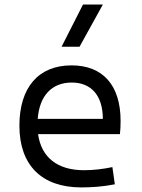

<svg xmlns="http://www.w3.org/2000/svg" viewBox="-20 -815 626 845"><path d="M337.9 9.8C380.9 9.8 432.1 6.8 485.4 -3.9L474.6 -79.6C433.1 -70.8 390.6 -65.9 349.6 -65.9C233.4 -65.9 162.1 -121.6 147.5 -224.6H507.8C509.8 -241.7 510.7 -261.2 510.7 -283.2C510.7 -440.4 432.1 -527.3 294.9 -527.3C148.9 -527.3 65.4 -429.7 65.4 -261.7C65.4 -87.4 164.1 9.8 337.9 9.8ZM146 -292C153.8 -394 208 -451.7 295.9 -451.7C381.8 -451.7 432.6 -394 432.6 -292ZM251 -609.4H330.1L432.6 -794.9H345.2Z"/></svg>

Font: Cascadia Code SemiLight
Style: Regular
Weight: 350
Monospace: yes
Designer: Aaron Bell
Foundry: Saja Typeworks
Version: Version 2404.023